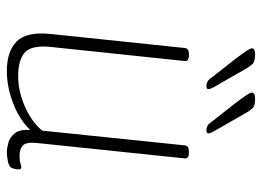

<svg xmlns="http://www.w3.org/2000/svg" viewBox="-122 -636 764 560"><g transform="rotate(90 260.0 -356.0)"><path d="M187 6Q130 6 101 -22.5Q72 -51 79 -121L120 -513Q121 -525 138 -525H142Q159 -525 158 -513L117 -123Q111 -67 132.5 -47Q154 -27 202 -27Q246 -27 290.5 -46.5Q335 -66 361 -97L404 -513Q405 -525 422 -525H426Q443 -525 442 -513L397 -81Q394 -51 404 -41Q414 -31 435 -31Q449 -31 456 -33.5Q463 -36 469 -36Q474 -36 474 -29Q474 -22 472 -14.5Q470 -7 467 -4Q462 1 448 3.5Q434 6 423 6Q412 6 396 1.5Q380 -3 368.5 -17.5Q357 -32 359 -62Q328 -30 280.5 -12Q233 6 187 6ZM360 -576Q354 -576 347.5 -579Q341 -582 334 -593L282 -659Q264 -683 257 -693.5Q250 -704 250 -709Q250 -718 268 -718Q285 -718 292 -713.5Q299 -709 309 -692L352 -617Q358 -607 363.5 -597Q369 -587 369 -582Q369 -576 360 -576ZM231 -576Q225 -576 218.5 -579Q212 -582 205 -593L153 -659Q135 -683 128 -693.5Q121 -704 121 -709Q121 -718 139 -718Q156 -718 163 -713.5Q170 -709 180 -692L223 -617Q229 -607 234.5 -597Q240 -587 240 -582Q240 -576 231 -576Z"/></g></svg>

Font: Asap Semi Condensed Semi Condensed Thin
Style: Italic
Weight: 100
Width: 4
Italic angle: -6°
Designer: Pablo Cosgaya
Foundry: Omnibus-Type
Version: Version 3.001; ttfautohint (v1.8.4.7-5d5b)